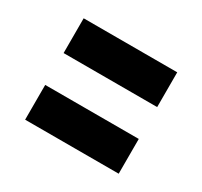

<svg xmlns="http://www.w3.org/2000/svg" viewBox="-86 -563 605 574"><g transform="rotate(30 216.5 -276.0)"><path d="M55 -331V-451H378V-331ZM55 -101V-221H378V-101Z"/></g></svg>

Font: Raleway Black
Style: Regular
Weight: 900
Designer: Matt McInerney, Pablo Impallari, Rodrigo Fuenzalida
Foundry: Matt McInerney, Pablo Impallari, Rodrigo Fuenzalida
Version: Version 4.026